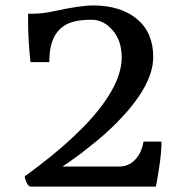

<svg xmlns="http://www.w3.org/2000/svg" viewBox="-20 -694 706 714"><path d="M93.3 -462.9Q84.5 -544.9 84.5 -611.8V-643.1Q129.9 -641.1 180.7 -652.3Q277.8 -673.8 327.4 -673.8Q377 -673.8 418.7 -660.9Q460.4 -647.9 489.7 -623Q549.8 -572.8 549.8 -481.9Q549.8 -368.7 398.4 -222.2Q369.1 -193.8 339.8 -169.9L284.7 -126Q259.3 -106.9 240.2 -93.8L212.4 -74.7H422.9Q460 -74.7 484.4 -102.1Q506.3 -126 513.7 -167.5H580.6Q580.6 -127.9 572 -72Q563.5 -16.1 559.6 0H93.8Q81.5 -2.9 74.2 -26.9Q72.3 -33.2 72.3 -38.6Q84 -46.4 127.7 -79.8Q171.4 -113.3 211.2 -147.7Q251 -182.1 290.5 -222.2Q330.1 -262.2 361.3 -304.7Q432.6 -401.4 432.6 -479.5Q432.6 -543.5 398.4 -582Q364.7 -620.6 321.3 -620.6Q277.8 -620.6 249.5 -612.3Q221.2 -604 202.1 -585Q162.6 -546.9 163.6 -462.9Z"/></svg>

Font: HeadlandOne
Style: Regular
Weight: 400
Designer: Gary Lonergan
Foundry: Sorkin Type Co.
Version: Version 1.002